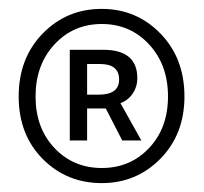

<svg xmlns="http://www.w3.org/2000/svg" viewBox="-20 -733 458 432"><path d="M209 -321Q130 -321 76 -375.5Q22 -430 22 -516Q22 -602 76 -657.5Q130 -713 209 -713Q287 -713 341 -657.5Q395 -602 395 -516Q395 -431 341 -376Q287 -321 209 -321ZM102.5 -400Q145 -355 209 -355Q273 -355 315.5 -400Q358 -445 358 -516Q358 -587 315.5 -633Q273 -679 209 -679Q145 -679 102.5 -633Q60 -587 60 -516Q60 -445 102.5 -400ZM137 -417V-621H212Q289 -621 289 -557Q289 -538 278.5 -522.5Q268 -507 251 -501L298 -417H255L218 -489H176V-417ZM176 -520H202Q248 -520 248 -554Q248 -589 205 -589H176Z"/></svg>

Font: Assistant
Style: Regular
Weight: 400
Designer: Hebrew By Ben Nathan, Latin by Paul Hunt
Version: Version 2.001;PS 002.001;hotconv 1.0.88;makeotf.lib2.5.64775